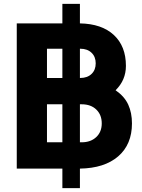

<svg xmlns="http://www.w3.org/2000/svg" viewBox="-20 -865 730 985"><path d="M66 -745H300V-845H390V-745Q502 -743 564 -685.5Q626 -628 626 -527Q626 -454 573 -402Q619 -370 638 -328Q657 -286 657 -232Q657 -124 586.5 -63Q516 -2 390 0V100H300V0H66ZM300 -135V-330H221V-135ZM300 -465V-615H221V-465ZM399 -135Q445 -135 473.5 -161.5Q502 -188 502 -232Q502 -276 474 -303Q446 -330 399 -330H390V-135ZM392 -465Q428 -465 449.5 -485.5Q471 -506 471 -540Q471 -574 449.5 -594.5Q428 -615 392 -615H390V-465Z"/></svg>

Font: Eudoxus Sans ExtraBold
Style: Regular
Weight: 800
Designer: Stijn de Vries
Foundry: tokotype
Version: Version 2.005